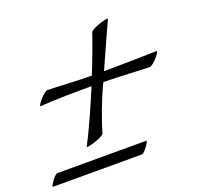

<svg xmlns="http://www.w3.org/2000/svg" viewBox="-160 -748 1007 979"><g transform="rotate(-20 343.0 -258.5)"><path d="M700 -373C656 -371 515 -369 412 -368C452 -459 503 -570 522 -612C522 -612 522 -612 522 -613C522 -614 521 -614 518 -614C500 -614 428 -591 423 -574C411 -536 375 -440 346 -368C274 -368 147 -376 108 -376C89 -376 45 -322 45 -312C45 -311 46 -311 47 -311C125 -317 241 -318 326 -318C291 -234 239 -114 197 -36C197 -36 197 -35 197 -35C197 -34 198 -34 200 -34C218 -34 293 -57 297 -74C307 -117 354 -245 387 -311L390 -317C474 -316 601 -308 638 -308C657 -308 701 -361 701 -371C701 -372 701 -373 700 -373ZM11 39C-3 39 -36 87 -36 96C-36 97 -36 97 -35 97H448C462 97 495 49 495 40C495 39 495 39 494 39Z"/></g></svg>

Font: Playball
Style: Regular
Weight: 400
Designer: Robert E. Leuschke
Foundry: Robert E. Leuschke
Version: Version 1.001